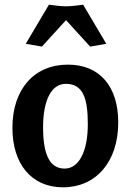

<svg xmlns="http://www.w3.org/2000/svg" viewBox="-20 -788 559 820"><path d="M261 -430C337 -430 355 -364 355 -257C355 -143 318 -68 256 -68C189 -68 164 -134 164 -245C164 -359 199 -430 261 -430ZM33 -242C33 -87 115 12 249 12C390 12 485 -97 485 -265C485 -420 405 -512 270 -512C126 -512 33 -407 33 -242ZM90 -601 159 -589 262 -702 365 -589 434 -601 335 -768C321 -766 286 -761 262 -761C238 -761 203 -766 189 -768Z"/></svg>

Font: CantoraOne
Style: Regular
Weight: 400
Designer: Pablo Impallari, Rodrigo Fuenzalida
Foundry: Pablo Impallari
Version: Version 1.001